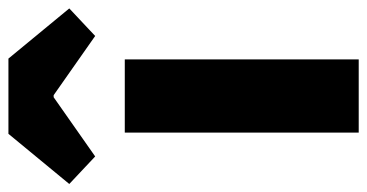

<svg xmlns="http://www.w3.org/2000/svg" viewBox="-286 -660 892 467"><g transform="rotate(-90 160.5 -426.0)"><path d="M72 0V-569H250V0ZM-53 -704 69 -852H252L374 -704L307 -641L163 -742H158L14 -641Z"/></g></svg>

Font: Noto Sans SC Black
Style: Regular
Weight: 900
Designer: Ryoko NISHIZUKA  (kana, bopomofo & ideographs); Paul D. Hunt (Latin, Greek & Cyrillic); Sandoll Communications , Soo-you
Foundry: Adobe
Version: Version 2.004-H2;hotconv 1.0.118;makeotfexe 2.5.65603